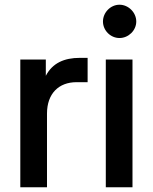

<svg xmlns="http://www.w3.org/2000/svg" viewBox="-20 -793 647 813"><path d="M66 0H179V-312C179 -397 229 -445 304 -445H351V-548H318C252 -548 202 -526 174 -472V-541H66Z M428 0H541V-541H428ZM416 -702C416 -664 448 -632 486 -632C524 -632 557 -664 557 -702C557 -740 524 -773 486 -773C448 -773 416 -740 416 -702Z"/></svg>

Font: Mluvka SemiBold
Style: Regular
Weight: 600
Designer: Modified by Jiří Krblich, Original typeface by Gumpita Rahayu
Foundry: Gumpita Rahayu & Jiří Krblich
Version: Version 2.000;Glyphs 3.1.1 (3134)